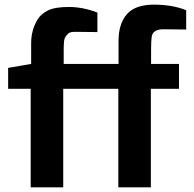

<svg xmlns="http://www.w3.org/2000/svg" viewBox="-20 -806 835 826"><path d="M15 -424V-514L114 -531V-620Q114 -676 141 -721Q156 -746 186 -761Q216 -776 276 -776Q337 -776 399 -752V-668L309 -669Q282 -670 274 -662Q265 -654 262 -648Q258 -643 256 -632Q254 -617 254 -591V-531H490V-630Q490 -704 526 -745Q562 -786 642 -786Q722 -786 781 -762V-679L685 -680Q639 -681 633 -650Q630 -633 630 -597V-531H750V-424H629V0H489V-424H252V0H112V-424Z"/></svg>

Font: Mina
Style: Bold
Weight: 700
Version: Version 1.000